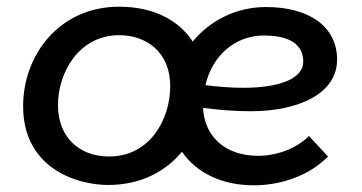

<svg xmlns="http://www.w3.org/2000/svg" viewBox="-20 -546 1080 573"><path d="M303 6C400 6 474 -34 523 -93C566 -31 641 7 737 7C823 7 905 -24 959 -79L902 -140C868 -106 811 -81 750 -81C653 -81 590 -138 586 -224C633 -218 681 -214 728 -214C870 -214 986 -266 986 -368C986 -468 901 -525 774 -525C686 -525 608 -486 555 -422C513 -487 436 -526 336 -526C156 -526 49 -381 49 -229C49 -46 206 6 303 6ZM306 -79C213 -79 153 -140 153 -232C153 -329 215 -441 336 -441C411 -441 488 -396 488 -288C488 -191 428 -79 306 -79ZM593 -292C613 -378 680 -440 767 -440C848 -440 885 -411 885 -362C885 -310 811 -284 707 -284C669 -284 630 -287 593 -292Z"/></svg>

Font: Fixel Display 20240404 Medium
Style: Italic
Weight: 500
Italic angle: -10°
Designer: AlfaBravo + MacPaw
Foundry: Kyrylo Tkachov, Marchela Mozhyna, Serhii Makarenko, Maria Weinstein, Zakhar Kryvoshyya
Version: Version 1.211;Glyphs 3.2 (3225)